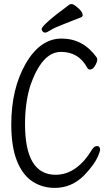

<svg xmlns="http://www.w3.org/2000/svg" viewBox="-20 -900 540 936"><path d="M247 16Q186 16 138 -15.5Q90 -47 62.5 -116Q35 -185 35 -293Q35 -468 105.5 -590Q176 -712 280 -712Q386 -712 452 -619Q454 -615 454 -610Q454 -597 443 -579Q432 -561 419 -561Q410 -561 405 -570Q364 -647 277 -647Q183 -647 126 -477Q102 -396 102 -295Q102 -48 251 -48Q355 -48 430 -173Q440 -188 453 -188Q468 -188 468 -169Q468 -164 460 -144Q443 -100 390 -45Q329 16 247 16ZM200 -741Q193 -741 188 -746.5Q183 -752 183 -758Q183 -778 319 -878Q322 -880 330 -880Q338 -880 351 -869Q383 -845 383 -826Q383 -820 376 -816Q332 -798 288.5 -781.5Q245 -765 226.5 -753Q208 -741 200 -741Z"/></svg>

Font: LXGW WenKai Mono TC
Style: Regular
Weight: 400
Designer: LXGW / Fontworks Inc.
Foundry: LXGW / Fontworks Inc.
Version: Version 1.330